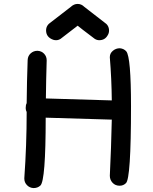

<svg xmlns="http://www.w3.org/2000/svg" viewBox="-20 -951 780 979"><path d="M151 8Q131 7 117.5 -7Q104 -21 104 -40V-43Q116 -211 116 -380Q111 -389 111 -400Q111 -416 116 -425Q117 -535 121 -645Q122 -666 136.5 -679Q151 -692 171 -692Q192 -691 205 -677Q218 -663 218 -644V-641Q215 -545 214 -449L550 -439Q549 -549 540 -658V-660Q540 -679 555.5 -692Q571 -705 591 -705Q612 -703 624 -689Q648 -660 648 -409Q648 -39 622 -17Q609 -4 590 -4Q568 -4 554 -19Q540 -34 540 -55Q547 -198 550 -341L213 -351Q213 -30 186 -5Q172 8 151 8ZM376 -931Q395 -931 410 -916L512 -837Q536 -822 536 -795Q536 -782 529 -771Q515 -746 486 -746Q474 -746 463 -753Q386 -811 376 -820Q375 -819 289 -753Q278 -746 266 -746Q259 -746 252 -748Q215 -761 215 -796Q215 -822 240 -838L341 -916Q357 -931 376 -931Z"/></svg>

Font: Bad Comic
Style: Regular
Weight: 400
Designer: GGBotNet
Foundry: f0n7
Version: 0.9